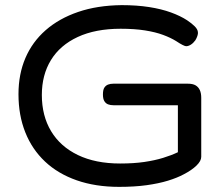

<svg xmlns="http://www.w3.org/2000/svg" viewBox="-20 -716 863 748"><path d="M444 12Q352 12 279 -13.5Q206 -39 155.5 -86.5Q105 -134 78.5 -200.5Q52 -267 52 -349Q52 -427 79 -490Q106 -553 158 -598.5Q210 -644 284.5 -669.5Q359 -695 454 -696Q513 -696 561 -688.5Q609 -681 646 -667.5Q683 -654 709 -637Q727 -625 738.5 -613.5Q750 -602 751 -591Q752 -585 749 -576Q746 -567 741 -559Q733 -548 723.5 -542Q714 -536 705 -536Q701 -536 691 -541Q681 -546 666 -556Q645 -569 615.5 -580Q586 -591 545 -597.5Q504 -604 450 -604Q352 -604 283 -572Q214 -540 178.5 -482Q143 -424 143 -346Q143 -265 179 -205Q215 -145 283.5 -112Q352 -79 448 -79Q501 -79 542 -85Q583 -91 615.5 -101Q648 -111 673 -123V-306H422Q410 -306 401 -309.5Q392 -313 386.5 -322Q381 -331 381 -348Q381 -366 386.5 -374.5Q392 -383 401 -386.5Q410 -390 422 -390H711Q731 -390 742 -383.5Q753 -377 758.5 -365Q764 -353 764 -335V-105Q764 -89 745.5 -71Q727 -53 696 -37Q670 -23 634 -12Q598 -1 551 5.5Q504 12 444 12Z"/></svg>

Font: Fredoka SemiExpanded
Style: Regular
Weight: 400
Width: 6
Designer: Ben Nathan
Foundry: Milena B. Brandão, Ben Nathan
Version: Version 2.001